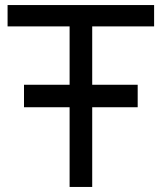

<svg xmlns="http://www.w3.org/2000/svg" viewBox="-20 -740 640 760"><path d="M75 -315.5V-404.5H255.5V-635.5H10V-720H590V-635.5H345V-404.5H525V-315.5H345V0H255.5V-315.5Z"/></svg>

Font: Vela Sans Med
Style: Regular
Weight: 500
Designer: Principal design: Mikhail Sharanda - project Manrope.
Design modification: Ravid Balaliev
Foundry: Mikhail Sharanda
Version: Version 1.001